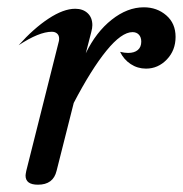

<svg xmlns="http://www.w3.org/2000/svg" viewBox="-20 -500 501 526"><path d="M50 -19Q50 -22 52 -32L141 -386Q142 -389 142 -394Q142 -403 136.5 -408Q131 -413 122 -413Q87 -413 31 -376Q72 -422 113 -449Q154 -476 186 -476Q207 -476 220 -464Q233 -452 233 -431Q233 -423 230 -412L215 -354Q243 -412 286 -446Q329 -480 374 -480Q410 -480 435.5 -458Q461 -436 461 -399Q461 -362 437 -337Q413 -312 380 -312Q357 -312 338 -324.5Q319 -337 309 -358Q321 -355 331 -355Q348 -355 357.5 -363Q367 -371 367 -386Q367 -398 360.5 -405Q354 -412 343 -412Q313 -412 271.5 -361Q230 -310 182 -218L135 -32Q126 6 84 6Q50 6 50 -19Z"/></svg>

Font: Srisakdi
Style: Bold
Weight: 700
Designer: Cadson Demak Co.,Ltd.
Foundry: Cadson Demak Co.,Ltd.
Version: Version 1.000